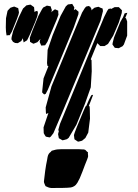

<svg xmlns="http://www.w3.org/2000/svg" viewBox="-20 -721 714 992"><path d="M361 -579 303 -439 265 -348 227 -257 216 -236 208 -233 198 -243V-249L205 -316L230 -379L225 -381L223 -395L226 -463L252 -539L293 -639L320 -688L331 -698L347 -700L353 -701L356 -696L364 -683L362 -670L361 -668L364 -670L370 -674L377 -668L386 -660L385 -647ZM162 -608 135 -544 125 -523 120 -513 102 -502 101 -508 98 -522 100 -527 90 -509 72 -498 58 -499 47 -505 39 -518 40 -529 48 -561 77 -632 99 -677 110 -687 116 -693 130 -696 138 -697 156 -684 157 -673 158 -662 156 -657 157 -659 165 -663 173 -665 176 -655 173 -638ZM273 -620 241 -544 225 -505 213 -487 199 -486 194 -485 191 -490 185 -504 187 -514 189 -520 188 -519 173 -503 163 -499 153 -495 145 -499 135 -505V-511L134 -526L148 -564L178 -638L197 -673L203 -682L217 -689L222 -692L233 -690L242 -688L244 -680L248 -669L245 -657L247 -660L257 -668L264 -673L271 -670L281 -666V-657L282 -645ZM499 -613 303 -143 256 -33 243 -16 237 -11 226 -13 217 -15 212 -22 206 -33 205 -63 230 -137 225 -135 218 -132 217 -141 216 -166 246 -275 370 -575 404 -656 418 -679 425 -687 438 -690 446 -686 453 -674 451 -665 452 -668 468 -681 479 -684 489 -686 499 -681 510 -677 512 -664ZM11 -627 19 -665 26 -673 34 -681 49 -686 54 -687 66 -682 74 -679 75 -674 78 -657 76 -647 67 -622 41 -557 30 -539H22L14 -538L13 -544L11 -558L10 -579ZM454 -353 449 -270 419 -185 375 -77 335 -9 326 -2 312 2 303 4 284 -7 280 -28 283 -40 285 -47 281 -45 282 -53 290 -81 336 -192 473 -525 518 -633 534 -665 541 -675 554 -677 553 -673V-674L572 -684H583H594L604 -674L610 -668L609 -654L594 -605L565 -537L538 -494L520 -483H506H498L489 -492L483 -498L449 -415L453 -410ZM637 -537 620 -491 613 -482 601 -476 594 -472 582 -473 573 -474 566 -484 561 -491 562 -499 569 -527 602 -608 610 -622 614 -629 615 -630 624 -652 638 -655 634 -645 627 -628 631 -627 637 -610ZM445 -108 436 -36 421 -8 404 6 393 9 383 11 365 -1 364 -6 362 -23 366 -36 377 -65 410 -144 422 -171 426 -174 439 -204 448 -222 453 -230 461 -231 458 -223 447 -194 439 -174 443 -171 444 -155ZM207 216Q209 194 213.5 161.5Q218 129 223 107Q224 99 226 89.5Q228 80 232 74Q234 71 236.5 68.5Q239 66 242 64Q243 63 244.5 61Q246 59 247 58Q249 57 252 56.5Q255 56 258 55Q267 52 276 51Q285 50 294 50Q314 50 334 50Q354 50 374 50Q382 50 390 50Q398 50 406 51Q409 51 412 51Q415 51 417 52Q421 53 424 56.5Q427 60 430 63Q431 63 432.5 64Q434 65 434 66Q435 67 434.5 68.5Q434 70 434 72Q435 76 435 80.5Q435 85 435 89Q434 92 433 95Q432 98 431 101Q428 109 425 116Q422 123 419 131Q413 148 406 165.5Q399 183 392 200Q387 211 380 223Q373 235 363 241Q355 246 346 247.5Q337 249 329 249Q315 250 301 250Q287 250 273 250Q264 250 254.5 250.5Q245 251 236 249Q232 248 228 246.5Q224 245 221 243Q219 243 218 242.5Q217 242 216 241Q215 240 214.5 239Q214 238 213 236Q212 232 209.5 227.5Q207 223 207 216Z"/></svg>

Font: Rubik Marker Hatch
Style: Regular
Weight: 400
Designer: Hubert and Fischer, NaN
Foundry: Hubert & Fischer, NaN
Version: Version 2.200